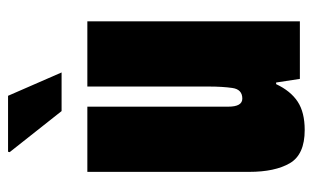

<svg xmlns="http://www.w3.org/2000/svg" viewBox="-170 -595 777 477"><g transform="rotate(-90 218.5 -356.5)"><path d="M277 -592H181L79 -721L80 -725H219ZM134 12Q73 12 51.5 -25Q30 -62 30 -126V-528H192V-178Q192 -143 212 -143Q235 -143 238.5 -168Q242 -193 242 -226V-528H404V0H261L252 -59H248Q231 -23 204.5 -5.5Q178 12 134 12Z"/></g></svg>

Font: Archivo ExtraCondensed Black
Style: Regular
Weight: 900
Width: 2
Designer: Hector Gatti
Foundry: Omnibus-Type
Version: Version 2.001; ttfautohint (v1.8.3)